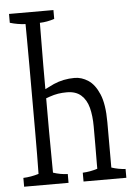

<svg xmlns="http://www.w3.org/2000/svg" viewBox="-55 -769 620 879"><g transform="rotate(-5 254.5 -330.0)"><path d="M293 26.4Q327.1 24.9 360.8 14.2Q360.8 14.2 360.8 10.3Q360.8 4.9 360.8 -10.3Q360.8 -48.8 361.3 -96.7Q361.3 -133.8 361.3 -180.2Q361.3 -229 351.6 -266.4Q341.8 -303.7 317.6 -325.2Q293.5 -346.7 252 -346.7Q231 -346.7 212.2 -343.8Q193.4 -340.8 172.4 -333.5Q166 -331.5 155.8 -327.6Q155.8 -247.6 155.8 -176.8Q155.8 -109.4 157.2 14.2Q190.4 25.4 224.1 26.4Q224.1 51.3 224.1 66.9Q224.1 66.9 20 66.9Q20 51.8 20 26.4Q55.7 24.9 90.8 14.2Q92.3 -65.9 92.3 -174.8Q92.3 -324.7 92.3 -483.9Q91.8 -541.5 91.8 -608.4Q91.8 -639.6 91.3 -674.3Q55.7 -675.8 20 -686.5Q20 -701.7 20 -727.1Q20 -727.1 224.1 -727.1Q224.1 -702.1 224.1 -686.5Q190.9 -675.3 157.2 -674.3Q155.8 -550.8 155.8 -478.5Q155.8 -418.9 155.8 -369.6Q178.7 -381.3 196.8 -389.6Q241.7 -409.2 293 -409.2Q325.7 -409.2 355.5 -389.6Q385.7 -370.1 405.5 -323.5Q425.3 -276.9 425.3 -194.3Q425.3 -85 425.3 14.2Q457.5 24.9 489.7 26.4Q489.7 51.3 489.7 66.9Q489.7 66.9 293 66.9Q293 51.3 293 26.4Z"/></g></svg>

Font: Scarab Serif
Style: Light
Weight: 300
Designer: John Roberts
Foundry: Scarab
Version: 1.0